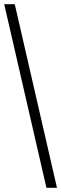

<svg xmlns="http://www.w3.org/2000/svg" viewBox="-20 -770 290 910"><path d="M200 120 0 -750H50L250 120Z"/></svg>

Font: Spectral SC
Style: Bold
Weight: 700
Designer: Jean-Baptiste Levee
Foundry: Production Type
Version: Version 2.001